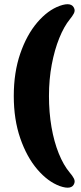

<svg xmlns="http://www.w3.org/2000/svg" viewBox="-20 -751 374 892"><path d="M44 -305Q44 -414.5 74 -501.8Q104 -589 153 -646.5Q202 -704 258 -724Q314.5 -744 325.5 -710Q329 -700 322.8 -688Q316.5 -676 304.5 -661.5Q277.5 -628.5 255.5 -574.2Q233.5 -520 220.5 -451.2Q207.5 -382.5 207.5 -305Q207.5 -229 219.2 -160.8Q231 -92.5 253 -38Q275 16.5 304.5 51.5Q317 66 323 77.8Q329 89.5 325.5 100Q315 133.5 258 113.5Q202 93 153 35.5Q104 -22 74 -109Q44 -196 44 -305Z"/></svg>

Font: Fraunces 144pt S100 Black
Style: Regular
Weight: 900
Version: Version 1.000